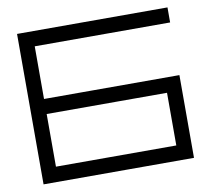

<svg xmlns="http://www.w3.org/2000/svg" viewBox="-74 -733 898 817"><g transform="rotate(-10 375.0 -325.0)"><path d="M50 -357.5V-292.5V-65V0H700V-65V-292.5V-357.5H115V-585H700V-650H50V-585ZM115 -292.5H635V-65H115ZM115 -292.5Z"/></g></svg>

Font: skuare
Style: Regular
Weight: 400
Designer: Dinesh Verma
Version: 0.0.1;FontRapid 1.4.1